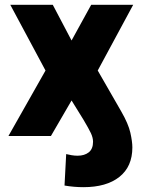

<svg xmlns="http://www.w3.org/2000/svg" viewBox="-20 -566 590 799"><path d="M327.1 212.9Q308.1 212.9 288.1 211.2Q268.1 209.5 248.5 206.1L255.4 75.2Q264.6 77.6 277.6 79.8Q290.5 82 302.7 82Q331.5 82 349.4 67.9Q367.2 53.7 367.2 23.9Q367.2 7.3 358.2 -12Q349.1 -31.2 327.6 -67.4L277.8 -147.9L191.9 0H15.1L169.4 -272.5L22.9 -545.9H199.7L277.8 -397.5L359.4 -545.9H534.2L386.7 -272.5L484.4 -102.5Q514.2 -50.8 522.5 -13.7Q530.8 23.4 530.8 47.4Q530.8 127.4 476.8 170.2Q422.9 212.9 327.1 212.9Z"/></svg>

Font: Inter Extra Bold
Style: Regular
Weight: 800
Designer: Rasmus Andersson
Foundry: rsms
Version: Version 4.000;git-3c8e0fc